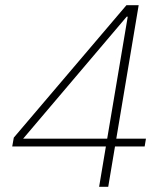

<svg xmlns="http://www.w3.org/2000/svg" viewBox="-20 -718 640 738"><path d="M361 0 387 -155H27L33 -189L466 -698H513L427 -185H541L536 -155H422L396 0ZM69 -185H392L471 -654H467Z"/></svg>

Font: IBM Plex Mono ExtraLight
Style: Italic
Weight: 200
Italic angle: -9°
Monospace: yes
Designer: Mike Abbink, Paul van der Laan, Pieter van Rosmalen
Foundry: Bold Monday
Version: Version 2.3